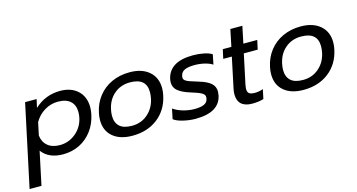

<svg xmlns="http://www.w3.org/2000/svg" viewBox="-119 -991 2932 1577"><g transform="rotate(-15 1347.5 -202.5)"><path d="M117 -480H215L199 -409Q292 -495 418 -495Q511 -495 567 -443Q623 -391 623 -302Q623 -271 616 -240Q600 -164 556.5 -106Q513 -48 449.5 -16.5Q386 15 309 15Q188 15 129 -64L69 219H-32ZM514 -240Q519 -261 519 -289Q519 -348 483 -381Q447 -414 377 -414Q316 -414 263 -382Q210 -350 178 -294L155 -186Q161 -130 199.5 -97.5Q238 -65 303 -65Q378 -65 437.5 -113.5Q497 -162 514 -240Z M673 -177Q673 -208 680 -239Q696 -316 741.5 -374Q787 -432 855.5 -463.5Q924 -495 1008 -495Q1113 -495 1173.5 -442.5Q1234 -390 1234 -300Q1234 -270 1227 -239Q1202 -121 1114.5 -53Q1027 15 899 15Q794 15 733.5 -36Q673 -87 673 -177ZM1123 -239Q1129 -269 1129 -295Q1129 -414 990 -414Q912 -414 856 -367Q800 -320 783 -239Q777 -211 777 -186Q777 -128 811 -96.5Q845 -65 916 -65Q994 -65 1050 -113Q1106 -161 1123 -239Z M1251 -31 1269 -117Q1303 -93 1351.5 -79Q1400 -65 1447 -65Q1501 -65 1529 -78Q1557 -91 1563 -120Q1565 -130 1565 -134Q1565 -150 1554 -161Q1543 -172 1519.5 -181.5Q1496 -191 1448 -206Q1381 -227 1347.5 -254.5Q1314 -282 1314 -326Q1314 -340 1317 -355Q1348 -495 1548 -495Q1596 -495 1639.5 -486Q1683 -477 1708 -461L1691 -377Q1666 -394 1625 -404Q1584 -414 1540 -414Q1487 -414 1456.5 -401Q1426 -388 1419 -355Q1417 -345 1417 -342Q1417 -326 1428.5 -316Q1440 -306 1463.5 -297.5Q1487 -289 1537 -274Q1606 -254 1638 -226Q1670 -198 1670 -154Q1670 -145 1666 -121Q1637 15 1435 15Q1385 15 1331.5 2.5Q1278 -10 1251 -31Z M1794 -96Q1794 -119 1800 -146L1854 -402H1781L1798 -480H1871L1901 -624H2003L1973 -480H2091L2074 -402H1956L1903 -153Q1898 -126 1898 -113Q1898 -87 1912.5 -76Q1927 -65 1962 -65Q1977 -65 1996.5 -68.5Q2016 -72 2031 -78L2014 2Q1974 15 1917 15Q1856 15 1825 -13.5Q1794 -42 1794 -96Z M2128 -177Q2128 -208 2135 -239Q2151 -316 2196.5 -374Q2242 -432 2310.5 -463.5Q2379 -495 2463 -495Q2568 -495 2628.5 -442.5Q2689 -390 2689 -300Q2689 -270 2682 -239Q2657 -121 2569.5 -53Q2482 15 2354 15Q2249 15 2188.5 -36Q2128 -87 2128 -177ZM2578 -239Q2584 -269 2584 -295Q2584 -414 2445 -414Q2367 -414 2311 -367Q2255 -320 2238 -239Q2232 -211 2232 -186Q2232 -128 2266 -96.5Q2300 -65 2371 -65Q2449 -65 2505 -113Q2561 -161 2578 -239Z"/></g></svg>

Font: Prompt
Style: Italic
Weight: 400
Italic angle: -12°
Designer: Katatrad Team
Foundry: CadsonDemak
Version: Version 1.001